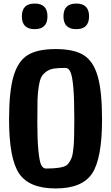

<svg xmlns="http://www.w3.org/2000/svg" viewBox="-20 -1044 626 1080"><path d="M31 -371Q31 -530 56 -615Q81 -700 135.5 -734Q190 -768 293 -768Q396 -768 450.5 -734Q505 -700 529.5 -615.5Q554 -531 554 -371Q554 -152 498 -68Q442 16 293 16Q144 16 87.5 -68Q31 -152 31 -371ZM239 -96Q327 -96 354 -114Q364 -121 373.5 -137Q383 -153 387 -170Q391 -187 394 -220Q398 -263 398 -374.5Q398 -486 392.5 -550.5Q387 -615 376.5 -638.5Q366 -662 349 -662Q309 -662 284.5 -658.5Q260 -655 241 -641.5Q222 -628 213 -611.5Q204 -595 198 -557.5Q192 -520 191 -481.5Q190 -443 190 -351Q190 -259 196 -197Q202 -135 212 -115.5Q222 -96 239 -96ZM175 -880Q103 -880 103 -952Q103 -1024 175 -1024Q247 -1024 247 -952Q247 -880 175 -880ZM409 -880Q337 -880 337 -952Q337 -1024 409 -1024Q481 -1024 481 -952Q481 -880 409 -880Z"/></svg>

Font: Chau Philomene One
Style: Regular
Weight: 400
Designer: Vicente Lamonaca
Foundry: TipoType
Version: Version 1.002